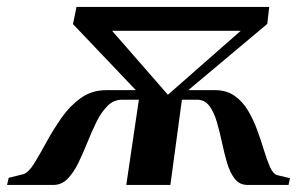

<svg xmlns="http://www.w3.org/2000/svg" viewBox="-86 -522 839 542"><path d="M-66 0 -61.5 -20 -19.5 -30.5Q-5 -35.5 10.8 -61Q26.5 -86.5 45.2 -121Q64 -155.5 87.5 -189.2Q111 -223 142 -245.2Q173 -267.5 214 -267.5H297.5L120 -454L130 -502.5H674L668.5 -454.5L445.5 -267.5H521Q553.5 -267.5 576.2 -251.5Q599 -235.5 614.2 -209.8Q629.5 -184 640.2 -154.5Q651 -125 659.2 -97.8Q667.5 -70.5 675.8 -51.5Q684 -32.5 695 -28L732.5 -19L728.5 0H612Q590 0 576.5 -17.5Q563 -35 555 -62.2Q547 -89.5 540.5 -120.2Q534 -151 526 -178.2Q518 -205.5 505 -223Q492 -240.5 470.5 -240.5H427.5L395 0H270.5L306 -240.5H258Q235 -240.5 217.5 -223Q200 -205.5 186.5 -178.2Q173 -151 160.8 -120.2Q148.5 -89.5 135.2 -62.2Q122 -35 105 -17.5Q88 0 65.5 0ZM388 -254.5 593.5 -435H230.5Z"/></svg>

Font: Merriweather 144pt SemiBold
Style: Italic
Weight: 600
Italic angle: -7.8°
Version: Version 2.101